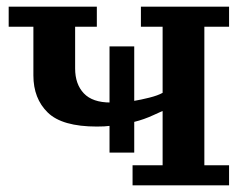

<svg xmlns="http://www.w3.org/2000/svg" viewBox="-20 -550 738 575"><path d="M308 -173Q295 -171 270 -171Q166 -171 123 -213Q80 -255 80 -324V-470H6V-530H270V-470H205V-345Q205 -298 231 -270.5Q257 -243 311 -243H308V-411H382V-248Q401 -251 427 -257.5Q453 -264 467 -272V-470H402V-530H666V-470H592V-55H666V5H377V-55H467V-217Q469 -219 440 -205.5Q411 -192 382 -185V-93H308Z"/></svg>

Font: PT Serif Caption
Style: Semibold
Weight: 600
Designer: A.Korolkova, O.Umpeleva, V.Yefimov
Foundry: ParaType Ltd
Version: Version 1.00;May 2, 2020;FontCreator 12.0.0.2544 64-bit